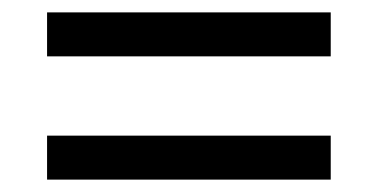

<svg xmlns="http://www.w3.org/2000/svg" viewBox="-20 -507 612 310"><path d="M56 -416V-487H514V-416ZM56 -217V-288H514V-217Z"/></svg>

Font: ing115
Style: Regular
Weight: 400
Designer: Monotype Design Team
Foundry: Monotype Imaging Inc.
Version: Version 2.013